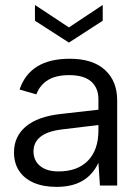

<svg xmlns="http://www.w3.org/2000/svg" viewBox="-20 -742 555 768"><path d="M36 -132.5Q36 -196.2 83.5 -236.1Q131 -275.9 223.6 -286.2L373.7 -303.2V-344.7Q373.7 -390.4 344.7 -415.9Q315.6 -441.5 256.8 -441.5Q204.7 -441.5 172.4 -422.2Q140.1 -402.9 125.3 -364.6L58.3 -383.8Q78.5 -444.5 128.4 -475.8Q178.3 -507 259.2 -507Q351 -507 399.8 -462.3Q448.7 -417.5 448.7 -340.8V0H379.7L373.7 -91Q351.7 -43.4 310.3 -18.9Q268.9 5.5 206.3 5.5Q153 5.5 114.9 -11.1Q76.8 -27.7 56.4 -58.6Q36 -89.5 36 -132.5ZM373.7 -220.5V-241.9L228.5 -224.4Q170.4 -217.4 142.2 -195.1Q114 -172.8 114 -136.5Q114 -99.9 140.5 -78.1Q166.9 -56.3 213.7 -56.3Q290.1 -56.3 331.9 -99.4Q373.7 -142.4 373.7 -220.5ZM119.8 -659.1V-722.2L255.7 -632.4L390.9 -722.2V-659.1L255.7 -571.6Z"/></svg>

Font: AF Albert Sans Medium
Style: Regular
Weight: 500
Designer: Andreas Rasmussen
Foundry: a.Foundry
Version: Version 1.300;Glyphs 3.2 (3231)